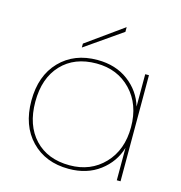

<svg xmlns="http://www.w3.org/2000/svg" viewBox="-110 -839 890 944"><g transform="rotate(15 335.5 -366.5)"><path d="M323 -547Q416 -547 480.5 -498.5Q545 -450 567 -375V-540H586V0H567V-165Q545 -90 480.5 -41.5Q416 7 323 7Q205 7 132.5 -68Q60 -143 60 -270Q60 -397 132.5 -472Q205 -547 323 -547ZM323 -529Q211 -529 145.5 -459.5Q80 -390 80 -270Q80 -150 145.5 -80.5Q211 -11 323 -11Q430 -11 498.5 -82.5Q567 -154 567 -270Q567 -386 498.5 -457.5Q430 -529 323 -529ZM232 -606 419 -740V-716L232 -586Z"/></g></svg>

Font: Poppins Thin
Style: Regular
Weight: 250
Designer: Ninad Kale (Devanagari), Jonny Pinhorn (Latin)
Foundry: Indian Type Foundry
Version: Version 3.200;PS 1.000;hotconv 16.6.54;makeotf.lib2.5.65590